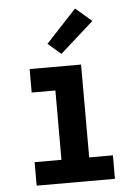

<svg xmlns="http://www.w3.org/2000/svg" viewBox="-54 -813 609 855"><g transform="rotate(-5 250.0 -385.5)"><path d="M75 0V-105H195V-415H89V-520H319V-105H425V0ZM236 -575 178 -625 314 -771 386 -709Z"/></g></svg>

Font: Iosevka SS04 Extrabold
Style: Regular
Weight: 800
Monospace: yes
Designer: Belleve Invis
Foundry: Belleve Invis
Version: Version 19.0.0; ttfautohint (v1.8.4)